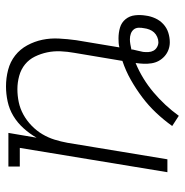

<svg xmlns="http://www.w3.org/2000/svg" viewBox="-8 -570 616 640"><g transform="rotate(-90 300.0 -250.0)"><path d="M234 38 200 16Q220 -12 244 -37.5Q268 -63 296 -84Q324 -105 354 -122Q384 -139 417 -150L444 -311Q448 -333 449 -356Q450 -379 445.5 -400.5Q441 -422 431.5 -441.5Q422 -461 405.5 -474.5Q389 -488 367 -494Q345 -500 323 -500Q301 -500 279.5 -495.5Q258 -491 238 -480Q218 -469 201 -452.5Q184 -436 172.5 -416.5Q161 -397 154.5 -376Q148 -355 144 -333L89 0H46L127 -492H65V-530H177L161 -436Q174 -459 192.5 -479.5Q211 -500 233.5 -513.5Q256 -527 281.5 -532.5Q307 -538 332 -538Q360 -538 387 -531Q414 -524 435 -507.5Q456 -491 469 -467Q482 -443 487.5 -416.5Q493 -390 491.5 -361.5Q490 -333 486 -304L462 -160Q469 -162 477 -162.5Q485 -163 492 -163Q511 -163 528 -158Q545 -153 556 -139.5Q567 -126 569 -108Q571 -90 568 -72Q566 -56 559 -40.5Q552 -25 539.5 -13.5Q527 -2 511 3Q495 8 479 8Q466 8 454 3.5Q442 -1 432.5 -9.5Q423 -18 417 -29Q411 -40 409 -53Q407 -66 407.5 -79Q408 -92 410 -106Q357 -84 312.5 -46.5Q268 -9 234 38ZM479 -30Q488 -30 497 -34Q506 -38 512 -44.5Q518 -51 521.5 -60Q525 -69 526 -78Q528 -87 527.5 -96.5Q527 -106 521.5 -112.5Q516 -119 507.5 -122Q499 -125 489 -125Q481 -125 472.5 -123.5Q464 -122 455 -120V-116Q453 -108 451 -99Q449 -90 447 -81Q446 -72 446.5 -63Q447 -54 451 -46.5Q455 -39 463 -34.5Q471 -30 479 -30Z"/></g></svg>

Font: Iosevka Slab XLtEx
Style: Italic
Weight: 200
Width: 7
Italic angle: -9°
Monospace: yes
Designer: Belleve Invis
Foundry: Belleve Invis
Version: Version 11.1.0; ttfautohint (v1.8.3)